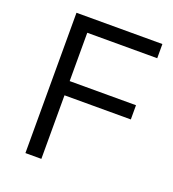

<svg xmlns="http://www.w3.org/2000/svg" viewBox="-125 -771 783 868"><g transform="rotate(20 266.5 -337.5)"><path d="M171.7 0H95V-675H508.3V-606.7H171.7V-374.2H490.8V-305.8H171.7Z"/></g></svg>

Font: Funnel Sans Light
Style: Regular
Weight: 300
Designer: NORD ID, Kristian Moeller
Foundry: Dicotype
Version: Version 1.000